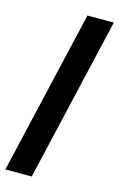

<svg xmlns="http://www.w3.org/2000/svg" viewBox="-121 -787 549 886"><g transform="rotate(15 154.0 -344.0)"><path d="M0 48 182 -736H308L126 48Z"/></g></svg>

Font: Archivo SemiBold SemiExpanded Black
Style: Regular
Weight: 900
Width: 6
Version: Version 2.001